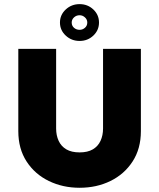

<svg xmlns="http://www.w3.org/2000/svg" viewBox="-20 -892 769 927"><path d="M364.3 14.6Q283.2 14.6 215.8 -18.1Q148.4 -50.8 108.4 -112.3Q68.4 -173.8 68.4 -258.8V-656.2H251V-271.5Q251 -238.3 263.2 -211.9Q275.4 -185.5 300.3 -170.9Q325.2 -156.2 364.3 -156.2Q403.3 -156.2 428.2 -170.9Q453.1 -185.5 465.3 -211.9Q477.5 -238.3 477.5 -271.5V-656.2H660.2V-258.8Q660.2 -173.8 620.1 -112.3Q580.1 -50.8 513.2 -18.1Q446.3 14.6 364.3 14.6ZM364.3 -694.3Q325.2 -694.3 297.4 -720.2Q269.5 -746.1 269.5 -783.2Q269.5 -820.3 297.4 -846.2Q325.2 -872.1 364.3 -872.1Q403.3 -872.1 430.7 -846.2Q458 -820.3 458 -783.2Q458 -746.1 430.7 -720.2Q403.3 -694.3 364.3 -694.3ZM364.3 -748Q378.9 -748 390.1 -757.8Q401.4 -767.6 401.4 -783.2Q401.4 -797.9 390.1 -808.1Q378.9 -818.4 364.3 -818.4Q348.6 -818.4 337.4 -808.1Q326.2 -797.9 326.2 -783.2Q326.2 -767.6 337.4 -757.8Q348.6 -748 364.3 -748Z"/></svg>

Font: Sen ExtraBold
Style: Regular
Weight: 800
Version: Version 2.000;gftools[0.9.31]